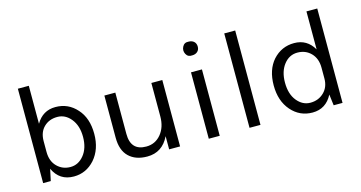

<svg xmlns="http://www.w3.org/2000/svg" viewBox="-75 -1008 2513 1338"><g transform="rotate(-15 1181.5 -339.5)"><path d="M101 -681H180V-407Q228 -490 320 -490Q412 -490 473 -421Q534 -354 534 -240Q534 -129 472 -58Q410 11 321 11Q218 11 174 -84L156 0H101ZM180 -282V-204Q180 -137 219 -98Q258 -59 315 -59Q372 -59 412 -108Q453 -158 453 -240Q453 -321 412 -371Q372 -420 315 -420Q256 -420 218 -383Q180 -346 180 -282Z M1089 0H1010V-95Q960 9 851 9Q767 9 719 -37.5Q671 -84 671 -175V-479H750V-181Q750 -60 862 -60Q927 -60 968.5 -110Q1010 -160 1010 -238V-479H1089Z M1375 0H1296V-479H1375ZM1335 -591Q1304 -588 1290.5 -614Q1277 -640 1290.5 -666.5Q1304 -693 1335 -690Q1359 -690 1373.5 -676.5Q1388 -663 1388 -640Q1388 -618 1373.5 -604.5Q1359 -591 1335 -591Z M1669 0H1590V-681H1669Z M2183 -407V-681H2261V0H2197L2187 -80Q2140 11 2043 11Q1951 11 1890 -59Q1829 -129 1829 -241Q1829 -354 1889 -422Q1951 -490 2042 -490Q2135 -490 2183 -407ZM2183 -197V-275Q2183 -341 2144.5 -380.5Q2106 -420 2047 -420Q1988 -420 1949 -370Q1910 -320 1910 -240Q1910 -157 1950 -108Q1990 -59 2046 -59Q2104 -59 2143.5 -97Q2183 -135 2183 -197Z"/></g></svg>

Font: Karla Neue
Style: Regular
Weight: 400
Designer: Jonathan Pinhorn
Foundry: PYRS Fontlab Ltd. / Made with FontLab
Version: Version 1.000;PS 001.001;hotconv 1.0.56